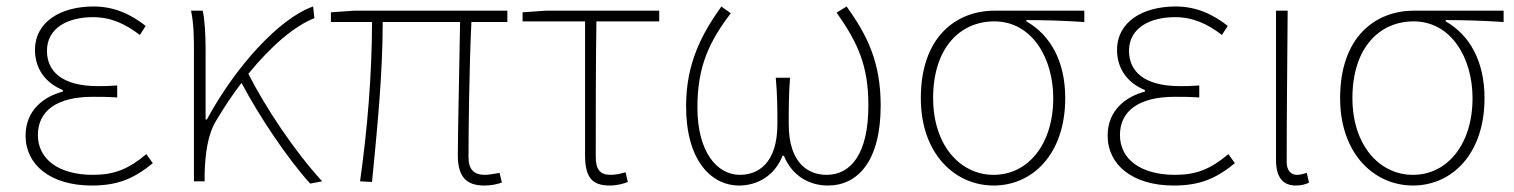

<svg xmlns="http://www.w3.org/2000/svg" viewBox="-20 -560 4677 593"><path d="M263 13C342 13 392 -7 452 -56L432 -84C376 -37 332 -20 267 -20C163 -20 97 -67 97 -143C97 -217 155 -261 266 -261C291 -261 311 -261 342 -259V-296C315 -294 302 -294 282 -294C170 -294 125 -341 125 -403C125 -474 190 -507 267 -507C322 -507 366 -487 412 -452L430 -480C384 -516 333 -540 269 -540C169 -540 88 -494 88 -405C88 -350 119 -304 174 -282V-277C116 -262 59 -220 59 -141C59 -51 136 13 263 13Z M938 7 975 0C888 -95 800 -228 747 -332C818 -419 890 -480 951 -504L947 -540C842 -503 707 -354 619 -191H615V-409C615 -453 612 -503 606 -527H570C579 -486 579 -438 579 -396V0H612V-24C614 -85 621 -144 648 -188C673 -230 699 -269 726 -304C779 -203 868 -70 938 7Z M1476 13C1499 13 1514 9 1530 4L1523 -26C1500 -22 1487 -20 1478 -20C1443 -20 1427 -37 1427 -75C1427 -146 1429 -351 1436 -492H1547V-527H1074L1002 -522V-492H1129C1129 -330 1114 -154 1092 0L1129 2C1144 -152 1162 -327 1162 -492H1401C1399 -355 1394 -153 1394 -81C1394 -14 1420 13 1476 13Z M1863 13C1886 13 1908 7 1919 2L1912 -28C1899 -24 1882 -20 1866 -20C1833 -20 1820 -37 1820 -75C1820 -215 1820 -353 1822 -494H2016V-527H1666L1594 -522V-494H1787V-81C1787 -14 1807 13 1863 13Z M2263 13C2320 13 2373 -18 2397 -79H2401C2426 -18 2478 13 2537 13C2629 13 2700 -62 2700 -234C2700 -368 2659 -450 2595 -540L2564 -521C2629 -428 2662 -359 2662 -234C2662 -85 2608 -20 2533 -20C2477 -20 2416 -55 2416 -177C2416 -217 2416 -267 2420 -320H2376C2381 -267 2381 -217 2381 -177C2381 -55 2321 -20 2265 -20C2195 -20 2134 -90 2134 -228C2134 -356 2171 -432 2237 -519L2208 -540C2146 -453 2099 -363 2099 -232C2099 -65 2176 13 2263 13Z M3049 13C3169 13 3270 -84 3270 -257C3270 -371 3224 -452 3150 -494V-498C3211 -498 3268 -496 3329 -492V-527H3052C2932 -527 2824 -445 2824 -257C2824 -84 2930 13 3049 13ZM3049 -20C2944 -20 2862 -113 2862 -257C2862 -413 2946 -494 3051 -494C3167 -494 3233 -381 3233 -257C3233 -113 3154 -20 3049 -20Z M3605 13C3684 13 3734 -7 3794 -56L3774 -84C3718 -37 3674 -20 3609 -20C3505 -20 3439 -67 3439 -143C3439 -217 3497 -261 3608 -261C3633 -261 3653 -261 3684 -259V-296C3657 -294 3644 -294 3624 -294C3512 -294 3467 -341 3467 -403C3467 -474 3532 -507 3609 -507C3664 -507 3708 -487 3754 -452L3772 -480C3726 -516 3675 -540 3611 -540C3511 -540 3430 -494 3430 -405C3430 -350 3461 -304 3516 -282V-277C3458 -262 3401 -220 3401 -141C3401 -51 3478 13 3605 13Z M3982 13C4000 13 4013 9 4023 4L4016 -26C4003 -22 3995 -20 3985 -20C3968 -20 3954 -33 3954 -59C3954 -217 3956 -368 3957 -527H3921V-66C3921 -10 3944 13 3982 13Z M4344 13C4464 13 4565 -84 4565 -257C4565 -371 4519 -452 4445 -494V-498C4506 -498 4563 -496 4624 -492V-527H4347C4227 -527 4119 -445 4119 -257C4119 -84 4225 13 4344 13ZM4344 -20C4239 -20 4157 -113 4157 -257C4157 -413 4241 -494 4346 -494C4462 -494 4528 -381 4528 -257C4528 -113 4449 -20 4344 -20Z"/></svg>

Font: Noto Sans CJK SC Thin
Style: Regular
Weight: 100
Designer: Ryoko NISHIZUKA 西塚涼子 (kana, bopomofo & ideographs); Paul D. Hunt (Latin, Greek & Cyrillic); Sandoll Communications 산돌커뮤니
Foundry: Adobe
Version: Version 2.004;hotconv 1.0.118;makeotfexe 2.5.65603